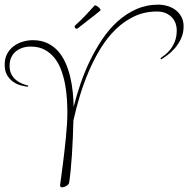

<svg xmlns="http://www.w3.org/2000/svg" viewBox="-20 -766 805 821"><path d="M99.1 -395Q86.4 -396.5 69.3 -400.9Q52.2 -405.3 36.9 -415.8Q21.5 -426.3 10.7 -444.1Q0 -461.9 0 -490.2Q0 -516.1 10.5 -535.6Q21 -555.2 38.1 -568.1Q55.2 -581.1 76.7 -587.6Q98.1 -594.2 120.1 -594.2Q155.3 -594.2 181.9 -581.8Q208.5 -569.3 227.8 -547.9Q247.1 -526.4 259.8 -498Q272.5 -469.7 280 -438Q287.6 -406.2 291 -373.3Q294.4 -340.3 294.9 -309.1Q306.6 -356.4 324 -407.2Q341.3 -458 364.7 -506.3Q388.2 -554.7 417.5 -598.4Q446.8 -642.1 483.2 -674.8Q519.5 -707.5 563 -726.8Q606.4 -746.1 657.2 -746.1Q677.2 -746.1 696.8 -740.2Q716.3 -734.4 731.4 -722.7Q746.6 -710.9 755.9 -693.6Q765.1 -676.3 765.1 -652.8Q765.1 -623.5 753.7 -599.9Q742.2 -576.2 726.6 -558.6Q710.9 -541 694.8 -529.3Q678.7 -517.6 669.9 -512.2L666 -517.1Q674.3 -522.9 686.3 -532.2Q698.2 -541.5 709.2 -555.7Q720.2 -569.8 728 -589.8Q735.8 -609.9 735.8 -637.2Q735.8 -651.4 731 -665.5Q726.1 -679.7 715.6 -691.2Q705.1 -702.6 689 -709.7Q672.9 -716.8 650.9 -716.8Q598.6 -716.8 554.9 -696.3Q511.2 -675.8 475.3 -641.1Q439.5 -606.4 410.9 -560.1Q382.3 -513.7 360.1 -461.9Q337.9 -410.2 321.5 -356Q305.2 -301.8 293.9 -251Q293 -216.3 291.5 -178.5Q290 -140.6 287.6 -105Q285.2 -69.3 282.2 -38.3Q279.3 -7.3 275.9 13.2Q275.4 18.6 271.7 22.5Q268.1 26.4 263.2 29.3Q258.3 32.2 253.2 33.7Q248 35.2 245.1 35.2Q242.2 35.2 239.5 33Q236.8 30.8 236.8 26.9Q238.8 11.7 241.9 -11.2Q245.1 -34.2 248.5 -61.3Q252 -88.4 255.4 -118.2Q258.8 -147.9 261.7 -177.5Q264.6 -207 266.4 -234.1Q268.1 -261.2 268.1 -283.2Q268.1 -310.5 266.1 -342.3Q264.2 -374 258.3 -405.5Q252.4 -437 241.7 -466.3Q231 -495.6 213.4 -517.8Q195.8 -540 170.7 -553.5Q145.5 -566.9 110.8 -566.9Q93.3 -566.9 76.9 -561.8Q60.5 -556.6 48.1 -546.4Q35.6 -536.1 28.3 -520.8Q21 -505.4 21 -484.9Q21 -462.9 28.8 -448.2Q36.6 -433.6 48.6 -423.8Q60.5 -414.1 74.5 -408.4Q88.4 -402.8 101.1 -399.9ZM314 -646Q311 -643.1 307.1 -643.1Q304.2 -643.1 302 -645.5Q299.8 -647.9 298.8 -651.4Q298.8 -654.8 302.2 -658.2Q326.2 -679.2 347.7 -702.4Q369.1 -725.6 384.3 -742.2Q385.3 -743.2 386.2 -743.2Q388.7 -743.2 392.8 -741Q397 -738.8 400.9 -735.6Q404.8 -732.4 407.5 -728.8Q410.2 -725.1 410.2 -722.2Q410.2 -721.2 409.7 -721.2Q409.2 -721.2 408.2 -720.2Q386.7 -702.1 362.1 -683.6Q337.4 -665 314 -646Z"/></svg>

Font: Stalemate
Style: Regular
Weight: 400
Designer: Astigmatic (AOETI)
Foundry: Astigmatic (AOETI)
Version: Version 001.000